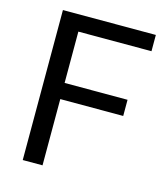

<svg xmlns="http://www.w3.org/2000/svg" viewBox="-107 -795 767 879"><g transform="rotate(15 276.5 -355.5)"><path d="M474.6 -314H176.3V0H82.5V-710.9H522.9V-633.8H176.3V-390.6H474.6Z"/></g></svg>

Font: Vazir FD
Style: FD
Weight: 400
Foundry: Based on Dejavu fonts, by Saber Rastikerdar
Version: Version 26.0.0